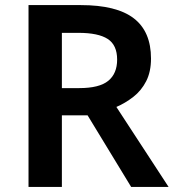

<svg xmlns="http://www.w3.org/2000/svg" viewBox="-20 -734 687 754"><path d="M297 -714Q438 -714 505.5 -662Q573 -610 573 -504Q573 -452 554 -415Q535 -378 503.5 -353.5Q472 -329 437 -314L642 0H495L324 -281H223V0H92V-714ZM288 -605H223V-388H291Q370 -388 405 -416.5Q440 -445 440 -500Q440 -557 403 -581Q366 -605 288 -605Z"/></svg>

Font: Noto Sans Lisu SemiBold
Style: Regular
Weight: 600
Designer: Monotype Design Team. David Williams.
Foundry: Monotype Imaging Inc.
Version: Version 2.102; ttfautohint (v1.8.4.7-5d5b)